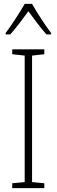

<svg xmlns="http://www.w3.org/2000/svg" viewBox="-20 -968 291 988"><path d="M145 -948H107C83 -905 37 -835 9 -798V-791H33C62 -823 99 -873 126 -910C154 -872 189 -824 219 -791H243V-798C220 -827 170 -903 145 -948ZM208 0V-25L145 -31V-682L208 -689V-714H43V-689L107 -682V-31L43 -25V0Z"/></svg>

Font: Noto Sans Myanmar UI Condensed ExtraLight
Style: Regular
Weight: 200
Width: 3
Designer: Monotype Design Team
Foundry: Monotype Imaging Inc.
Version: Version 2.103